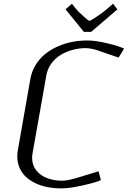

<svg xmlns="http://www.w3.org/2000/svg" viewBox="-20 -1011 693 1041"><path d="M77.1 -198.7 144.5 -582.5Q151.9 -624 173.3 -658.9Q194.8 -693.8 224.9 -718Q254.9 -742.2 292.7 -759Q330.6 -775.9 370.6 -783.7Q410.6 -791.5 452.1 -791.5H456.5Q498 -791.5 563.2 -775.9Q628.4 -760.3 652.8 -747.1L623 -698.7L534.7 -729Q516.1 -735.8 504.9 -739.5Q493.7 -743.2 476.6 -746.6Q459.5 -750 444.8 -750Q408.7 -750 374 -740.7Q339.4 -731.4 309.6 -713.6Q279.8 -695.8 258.8 -667.2Q237.8 -638.7 231.4 -603L156.2 -178.2Q153.8 -165.5 154.3 -153.3Q154.3 -114.3 177.7 -85.9Q201.2 -57.6 237.5 -44.4Q273.9 -31.2 317.9 -31.2Q349.6 -31.2 415.5 -52.2L514.6 -82.5L526.9 -34.2Q497.6 -21 427 -5.4Q356.4 10.3 314.9 10.3H310.5Q272.9 10.3 238.5 3.7Q204.1 -2.9 174.1 -16.8Q144 -30.8 121.8 -50.8Q99.6 -70.8 86.7 -99.6Q73.7 -128.4 73.7 -162.6Q73.7 -180.2 77.1 -198.7ZM474.6 -838.4H434.6L335.4 -960.4L370.1 -990.7L388.7 -966.8Q401.4 -950.7 430.7 -924.3Q460 -897.9 464.8 -897.9Q467.8 -897.9 484.1 -907.7Q500.5 -917.5 524.2 -934.3Q547.9 -951.2 565.4 -966.8L592.8 -990.7L616.7 -960.4Z"/></svg>

Font: Resagnicto
Style: Italic
Weight: 500
Italic angle: -10°
Version: Version 0.999